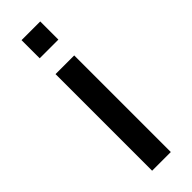

<svg xmlns="http://www.w3.org/2000/svg" viewBox="-248 -745 759 759"><g transform="rotate(-45 132.0 -365.0)"><path d="M80 -628.5V-730H184.5V-628.5ZM80 0V-540H184.5V0Z"/></g></svg>

Font: Cns Manrope SemBd
Style: Regular
Weight: 600
Designer: Mikhail Sharanda
Foundry: Mikhail Sharanda
Version: Version 4.504